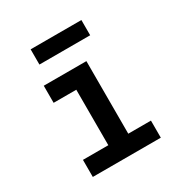

<svg xmlns="http://www.w3.org/2000/svg" viewBox="-168 -854 937 983"><g transform="rotate(-30 300.0 -362.5)"><path d="M99 0V-101H249V-429H115V-530H367V-101H501V0ZM450 -635H150V-725H450Z"/></g></svg>

Font: Iosevka Curly Extended
Style: Bold
Weight: 700
Width: 7
Monospace: yes
Designer: Belleve Invis
Foundry: Belleve Invis
Version: Version 11.1.0; ttfautohint (v1.8.3)